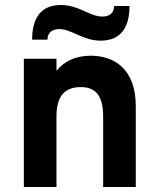

<svg xmlns="http://www.w3.org/2000/svg" viewBox="-20 -745 631 765"><path d="M381 -583C466 -583 496 -642 496 -721H435C434 -690 413 -679 388 -679C337 -679 295 -725 223 -725C138 -725 108 -667 108 -587H169C170 -618 191 -629 216 -629C266 -629 310 -583 381 -583ZM391 0H521V-322C521 -475 430 -523 342 -523C282 -523 237 -502 205 -463V-511H75V0H205V-282C205 -363 239 -398 302 -398C362 -398 391 -363 391 -280Z"/></svg>

Font: Overpass ExtraBold
Style: Regular
Weight: 800
Designer: Delve Withrington, Thomas Jockin
Foundry: Delve Fonts
Version: Version 3.000;DELV;Overpass